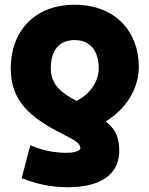

<svg xmlns="http://www.w3.org/2000/svg" viewBox="-20 -577 626 805"><path d="M562 -297C562 -202 505 -117 423 -68C458 -40 475 -14 479 35C481 54 480 73 476 91C459 170 378 208 266 208C184 208 125 191 71 170L107 32C137 45 177 58 224 62C243 64 260 64 277 63C296 61 317 55 317 44C317 22 288 8 235 -19C109 -84 25 -152 25 -290C25 -443 122 -557 293 -557C465 -557 562 -443 562 -297ZM301 -154C355 -181 394 -233 394 -291C394 -361 360 -409 293 -409C231 -409 193 -369 193 -291C193 -221 238 -187 301 -154Z"/></svg>

Font: Repo ExtraBold
Style: Bold
Weight: 700
Designer: Stefan Peev
Foundry: Context Ltd
Version: Version 1.502